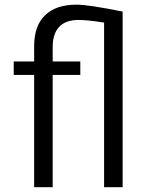

<svg xmlns="http://www.w3.org/2000/svg" viewBox="-20 -804 626 809"><path d="M418.6 -708.8V-702.3V-15.1H496.7V-755.2C400 -774.8 335.5 -784.4 302.8 -784.4C245.3 -784.4 201 -769.8 170.3 -740.1C139.5 -710.8 124.4 -668 123.9 -612.1V-552.6V-545.1H116.4H37.8V-488.2H116.4H123.9V-480.6V-15.1H202V-480.6V-488.2H209.6H318.4V-545.1H209.6H202V-552.6V-606.5C202 -643.3 211.1 -671.5 229.7 -691.2C247.9 -710.3 274.6 -719.9 310.3 -719.9C336 -719.9 370.3 -716.4 412.1 -709.8Z"/></svg>

Font: Vazir FD Light
Style: Regular
Weight: 300
Foundry: DejaVu fonts team - Redesigned by Saber Rastikerdar
Version: Version 21.10;October 20, 2019;FontCreator 12.0.0.2547 64-bi